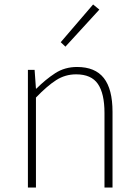

<svg xmlns="http://www.w3.org/2000/svg" viewBox="-20 -840 620 860"><path d="M105 0V-527H135L141 -443H143Q184 -484 227 -512Q270 -540 325 -540Q406 -540 445 -490.5Q484 -441 484 -339V0H448V-334Q448 -421 418.5 -464Q389 -507 321 -507Q272 -507 231.5 -481Q191 -455 141 -403V0ZM273 -631 252 -651 397 -820 425 -797Z"/></svg>

Font: Noto Sans JP
Style: Regular
Weight: 100
Designer: Ryoko NISHIZUKA 西塚涼子 (kana, bopomofo & ideographs); Paul D. Hunt (Latin, Greek & Cyrillic); Sandoll Communications 산돌커뮤니
Foundry: Adobe
Version: Version 2.004;hotconv 1.0.118;makeotfexe 2.5.65603